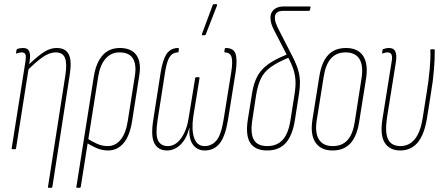

<svg xmlns="http://www.w3.org/2000/svg" viewBox="-20 -715 2126 920"><path d="M214 185Q209 185 210 180L293 -353Q302 -410 291.5 -437Q281 -464 247 -464Q216 -464 182 -439.5Q148 -415 112 -378L115 -402Q146 -434 181.5 -459.5Q217 -485 252 -485Q293 -485 309 -455.5Q325 -426 314 -356L231 180Q230 185 225 185ZM40 0Q35 0 36 -5L101 -415Q106 -444 102 -454Q98 -464 83 -464Q78 -464 72.5 -462.5Q67 -461 61 -459Q56 -457 57 -463L59 -475Q60 -478 61.5 -479Q63 -480 65 -481Q70 -483 77.5 -484Q85 -485 91 -485Q113 -485 120 -469.5Q127 -454 122 -420L118 -394L117 -386L57 -5Q56 0 53 0Z M350 185Q345 185 346 180L430 -351Q441 -416 472 -450.5Q503 -485 554 -485Q610 -485 634 -450.5Q658 -416 647 -351L613 -135Q602 -64 572 -29Q542 6 498 6Q469 6 442.5 -5.5Q416 -17 391 -33L395 -53Q419 -38 444 -26.5Q469 -15 496 -15Q533 -15 558 -45.5Q583 -76 592 -134L626 -350Q635 -405 617 -434.5Q599 -464 552 -464Q513 -464 486.5 -434.5Q460 -405 451 -350L367 180Q366 185 362 185Z M780 6Q739 6 720.5 -27Q702 -60 714 -138L750 -369Q760 -430 779 -457.5Q798 -485 834 -485Q837 -485 837 -480L836 -470Q836 -464 832 -464Q806 -463 792.5 -441.5Q779 -420 771 -369L735 -139Q724 -68 737.5 -41.5Q751 -15 784 -15Q821 -15 848.5 -53.5Q876 -92 885 -156L915 -340Q916 -345 920 -345H932Q937 -345 936 -340L906 -156Q897 -92 910.5 -53.5Q924 -15 961 -15Q993 -15 1016 -40.5Q1039 -66 1051 -139L1088 -369Q1096 -420 1089.5 -441.5Q1083 -463 1058 -464Q1054 -464 1055 -469L1057 -481Q1058 -485 1062 -485Q1099 -485 1108.5 -457.5Q1118 -430 1109 -369L1072 -138Q1059 -60 1032 -27Q1005 6 961 6Q925 6 904.5 -22Q884 -50 888 -102H887Q874 -50 845 -22Q816 6 780 6ZM950 -546Q948 -546 947.5 -547.5Q947 -549 948 -553L999 -690Q1000 -693 1001 -694Q1002 -695 1005 -695H1017Q1019 -695 1020 -693.5Q1021 -692 1020 -689L966 -550Q965 -546 959 -546Z M1260 6Q1204 6 1180 -29Q1156 -64 1167 -139L1187 -263Q1193 -303 1205 -332Q1217 -361 1236.5 -382Q1256 -403 1285.5 -420.5Q1315 -438 1357 -455L1366 -440Q1310 -417 1278 -394Q1246 -371 1230.5 -339.5Q1215 -308 1207 -258L1189 -140Q1179 -75 1196.5 -45Q1214 -15 1261 -15Q1307 -15 1334.5 -45Q1362 -75 1372 -140L1391 -261Q1397 -298 1396 -325.5Q1395 -353 1386.5 -380.5Q1378 -408 1358 -445L1294 -569Q1286 -584 1281 -599Q1276 -614 1276 -631Q1276 -655 1293 -669.5Q1310 -684 1339 -684H1465Q1469 -684 1468 -680L1465 -667Q1464 -663 1461 -663H1338Q1297 -663 1297 -631Q1297 -617 1301 -606Q1305 -595 1310 -584L1374 -459Q1396 -418 1406 -387.5Q1416 -357 1417 -328Q1418 -299 1412 -261L1393 -139Q1381 -64 1348.5 -29Q1316 6 1260 6Z M1574 6Q1517 6 1491.5 -32.5Q1466 -71 1477 -141L1510 -348Q1521 -418 1552.5 -451.5Q1584 -485 1638 -485Q1695 -485 1720 -447Q1745 -409 1734 -338L1701 -131Q1690 -61 1658.5 -27.5Q1627 6 1574 6ZM1575 -15Q1619 -15 1645 -43.5Q1671 -72 1680 -132L1712 -338Q1722 -400 1702.5 -432Q1683 -464 1636 -464Q1592 -464 1566 -435Q1540 -406 1531 -347L1498 -141Q1488 -79 1508 -47Q1528 -15 1575 -15Z M1898 6Q1847 6 1823.5 -31Q1800 -68 1813 -147L1856 -416Q1861 -441 1856.5 -452.5Q1852 -464 1837 -464Q1831 -464 1825.5 -462.5Q1820 -461 1814 -459Q1810 -458 1811 -463L1813 -475Q1814 -479 1817 -480Q1822 -482 1829.5 -483.5Q1837 -485 1845 -485Q1867 -485 1874.5 -468Q1882 -451 1877 -418L1834 -149Q1824 -78 1840 -46.5Q1856 -15 1899 -15Q1940 -15 1967 -47.5Q1994 -80 2005 -147L2024 -268Q2034 -327 2039 -383.5Q2044 -440 2042 -475Q2042 -479 2046 -479H2060Q2063 -479 2063 -475Q2064 -439 2059.5 -383Q2055 -327 2045 -269L2026 -149Q2013 -69 1981 -31.5Q1949 6 1898 6Z"/></svg>

Font: Sofia Sans Extra Condensed Thin
Style: Italic
Weight: 250
Italic angle: -9°
Version: Version 4.100